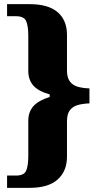

<svg xmlns="http://www.w3.org/2000/svg" viewBox="-20 -780 464 923"><path d="M14 123V64H57Q96 64 106 40Q116 16 116 -29V-199Q116 -242 140.5 -269.5Q165 -297 219 -314V-326Q163 -342 139.5 -369.5Q116 -397 116 -439V-609Q116 -654 106 -678Q96 -702 57 -702H14V-760H123Q212 -760 257 -721.5Q302 -683 302 -612V-441Q302 -406 316.5 -387.5Q331 -369 355.5 -362.5Q380 -356 410 -355V-283Q380 -282 355.5 -275.5Q331 -269 316.5 -251Q302 -233 302 -196V-27Q302 43 257 83Q212 123 123 123Z"/></svg>

Font: Noto Serif Lao SemiCondensed Black
Style: Regular
Weight: 900
Width: 4
Designer: Monotype Design Team
Foundry: Monotype Imaging Inc.
Version: Version 2.003; ttfautohint (v1.8.4.7-5d5b)